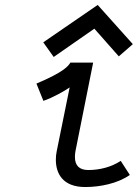

<svg xmlns="http://www.w3.org/2000/svg" viewBox="-20 -753 561 782"><path d="M377.9 -732.9 156.2 -580.6 198.7 -521 364.3 -636.2 463.9 -523.4 521 -573.2ZM359.4 -498H266.6C257.8 -483.9 241.7 -460.4 128.4 -412.6L156.7 -342.3C192.9 -354 246.6 -384.3 263.7 -397L210.9 -136.7C208.5 -125.5 207.5 -114.3 207.5 -102.1C207.5 -48.3 233.9 8.8 327.1 8.8C387.7 8.8 460 -5.9 508.8 -40.5L471.7 -97.7C433.1 -72.3 385.3 -60.5 339.8 -60.5C303.2 -60.5 285.2 -78.6 285.2 -113.3C285.2 -121.1 285.6 -129.4 287.6 -138.7Z"/></svg>

Font: Fantasque Sans Mono
Style: RegItalic
Weight: 400
Italic angle: -11°
Monospace: yes
Designer: Jany Belluz
Version: Version 1.6.3